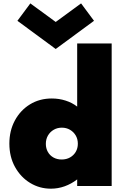

<svg xmlns="http://www.w3.org/2000/svg" viewBox="-20 -1122 772 1158"><path d="M287 16Q219 16 162 -18.5Q105 -53 70.8 -114.5Q36.5 -176 36.5 -256Q36.5 -333.5 69.5 -395Q102.5 -456.5 160.2 -492.2Q218 -528 292.5 -528Q336.5 -528 376 -515.2Q415.5 -502.5 445.5 -479V-860H653.5V0H445.5V-40Q410.5 -13 370.2 1.5Q330 16 287 16ZM352 -160Q380.5 -160 402.5 -172.5Q424.5 -185 437 -206.5Q449.5 -228 449.5 -255Q449.5 -283 436.8 -304.8Q424 -326.5 402.2 -339.2Q380.5 -352 353 -352Q325.5 -352 303.8 -339.2Q282 -326.5 269.2 -304.5Q256.5 -282.5 256.5 -254.5Q256.5 -227.5 268.5 -206Q280.5 -184.5 302.2 -172.2Q324 -160 352 -160ZM316 -826.5 85 -996.5 163 -1101.5 316 -989.5 469 -1101.5 547 -996.5Z"/></svg>

Font: Spartan Thin Black
Style: Regular
Weight: 900
Version: Version 1.004